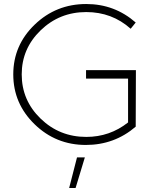

<svg xmlns="http://www.w3.org/2000/svg" viewBox="-20 -720 798 955"><path d="M408 -371H656L655 -90Q549 1 407 1Q258 1 152 -102Q46 -205 46 -350Q46 -495 152.5 -597.5Q259 -700 409 -700Q550 -700 655 -608L630 -577Q537 -660 409 -660Q276 -660 182 -569Q88 -478 88 -350Q88 -221 182 -130Q276 -39 409 -39Q526 -39 617 -111V-329H408ZM363 63H402L356 215H324Z"/></svg>

Font: Argentum Sans ExtraLight
Style: Regular
Weight: 275
Designer: Julieta Ulanovsky (Modified by Cristiano Sobral)
Foundry: Julieta Ulanovsky
Version: Version 1.000; ttfautohint (v1.5.65-e2d9)